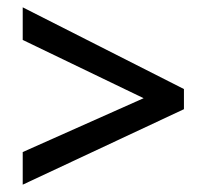

<svg xmlns="http://www.w3.org/2000/svg" viewBox="-20 -612 564 524"><path d="M42 -108V-197L372 -344L42 -503V-592L482 -369V-314Z"/></svg>

Font: Noto Sans Kannada SemiCondensed Medium
Style: Regular
Weight: 500
Width: 4
Designer: Jelle Bosma - Monotype Design Team
Foundry: Monotype Imaging Inc.
Version: Version 2.005; ttfautohint (v1.8.4.7-5d5b)